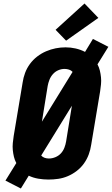

<svg xmlns="http://www.w3.org/2000/svg" viewBox="-20 -1016 640 1095"><path d="M99 59 11 14 73 -86Q64 -103 59.5 -121.5Q55 -140 53 -160Q51 -180 53 -200Q55 -220 58 -240L109 -545Q113 -573 123 -600Q133 -627 150.5 -651Q168 -675 192 -693.5Q216 -712 243 -723.5Q270 -735 297.5 -740.5Q325 -746 354 -746Q383 -746 411.5 -739.5Q440 -733 465 -720L510 -794L598 -749L536 -649Q545 -632 549.5 -613.5Q554 -595 556 -575Q558 -555 556 -535Q554 -515 551 -495L500 -190Q496 -162 486 -135Q476 -108 459 -84Q442 -60 418 -41.5Q394 -23 367 -11.5Q340 0 312 4Q284 8 256 8Q227 8 198 3Q169 -2 144 -14ZM219 -322 394 -606Q386 -615 373.5 -619Q361 -623 348 -623Q330 -623 312.5 -615.5Q295 -608 282 -593.5Q269 -579 262 -561Q255 -543 252 -526ZM259 -112Q277 -112 295.5 -119.5Q314 -127 327 -141Q340 -155 347 -173Q354 -191 357 -209L390 -413L215 -129Q223 -120 234.5 -116Q246 -112 259 -112ZM357 -784 297 -846 462 -996 541 -914Z"/></svg>

Font: Iosevka Curly Slab HvExObl
Style: Regular
Weight: 900
Width: 7
Italic angle: -9°
Monospace: yes
Designer: Belleve Invis
Foundry: Belleve Invis
Version: Version 11.1.0; ttfautohint (v1.8.3)